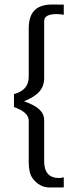

<svg xmlns="http://www.w3.org/2000/svg" viewBox="-20 -772 340 852"><path d="M238 60H202Q176.5 60 157.8 49.2Q139 38.5 124.5 19Q107.5 -4 107.5 -53V-236.5Q107.5 -274 42 -297V-354.5Q107.5 -371.5 107.5 -431V-645Q107.5 -700 133 -726Q158.5 -752 212.5 -752Q251 -752 263 -751.5V-706.5Q248 -709.5 230.5 -709.5Q176 -709.5 176 -678V-425Q176 -390.5 155.2 -366.2Q134.5 -342 86.5 -322.5Q133 -306.5 154.5 -286.5Q176 -266.5 176 -238.5V-56.5Q176 18 242.5 18Q251 18 263 14.5V59.5Z"/></svg>

Font: Acari Sans
Style: Regular
Weight: 400
Designer: Alfredo Marco Pradil and Stefan Peev (font) & Cristiano Sobral (main changes)
Foundry: Alfredo Marco Pradil and Stefan Peev (font) & Cristiano Sobral (main changes)
Version: Version 1.063; ttfautohint (v1.8.3)